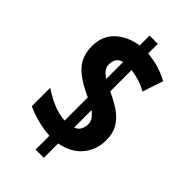

<svg xmlns="http://www.w3.org/2000/svg" viewBox="-247 -837 973 973"><g transform="rotate(45 239.5 -350.5)"><path d="M215 -41Q172 -44 128 -55Q84 -66 46 -84V-216Q80 -192 126 -172Q172 -152 215 -150V-316Q151 -345 114 -374Q77 -403 61.5 -437Q46 -471 46 -514Q46 -589 93.5 -633Q141 -677 215 -688V-759H274V-690Q309 -687 348 -676.5Q387 -666 427 -644L390 -533Q361 -550 330.5 -559Q300 -568 274 -571V-418Q321 -397 357.5 -372Q394 -347 414.5 -312.5Q435 -278 435 -229Q435 -159 393 -109Q351 -59 274 -45V58H215ZM215 -570Q191 -563 181.5 -547.5Q172 -532 172 -509Q172 -490 182.5 -476.5Q193 -463 215 -448ZM274 -159Q295 -167 304 -183.5Q313 -200 313 -223Q313 -242 301.5 -257Q290 -272 274 -285Z"/></g></svg>

Font: Noto Sans Telugu ExtraCondensed ExtraBold
Style: Regular
Weight: 800
Width: 2
Designer: Jelle Bosma - Monotype Design Team
Foundry: Monotype Imaging Inc.
Version: Version 2.005; ttfautohint (v1.8.4.7-5d5b)